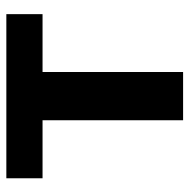

<svg xmlns="http://www.w3.org/2000/svg" viewBox="-16 -570 586 593"><g transform="rotate(-90 276.5 -273.0)"><path d="M529.8 -434.1H351.1V0H202.1V-434.1H22.9V-545.9H529.8Z"/></g></svg>

Font: Droid Sans Thai
Style: Bold
Weight: 700
Designer: Steve Matteson
Foundry: Ascender Corporation
Version: Version 1.00